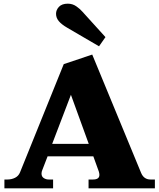

<svg xmlns="http://www.w3.org/2000/svg" viewBox="-20 -1025 867 1045"><path d="M285 -950Q285 -971 301 -988Q317 -1005 349 -1005Q375 -1005 395.5 -990.5Q416 -976 428 -962L554 -823L519 -773L346 -874Q315 -892 300 -910Q285 -928 285 -950ZM823 -48V0H462V-48H486Q521 -48 521 -73Q521 -81 518 -91L488 -174H239L210 -99Q206 -90 206 -80Q206 -64 218 -56Q230 -48 245 -48H269V0H4V-48H21Q43 -48 62 -57.5Q81 -67 89 -87L327 -676L482 -728L748 -84Q763 -48 799 -48ZM463 -242 366 -509 264 -242Z"/></svg>

Font: Taviraj Black
Style: Regular
Weight: 900
Designer: Katatrad Team
Foundry: CadsonDemak
Version: Version 1.001